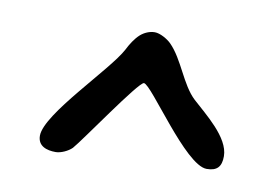

<svg xmlns="http://www.w3.org/2000/svg" viewBox="-44 -884 528 399"><g transform="rotate(10 220.0 -684.5)"><path d="M94 -544C105 -544 120 -551 128 -559C145 -578 239 -717 250 -717C266 -717 364 -564 409 -564C431 -564 440 -574 440 -596C440 -636 387 -676 360 -701C331 -728 318 -779 289 -808C281 -816 265 -825 254 -825C243 -825 232 -820 224 -813C214 -804 206 -791 200 -779C176 -733 56 -618 56 -572C56 -550 75 -544 94 -544Z"/></g></svg>

Font: ChillLongCangKaiShu Medium
Style: Regular
Weight: 500
Version: Version 3.500;Glyphs 3.1.1 (3135)